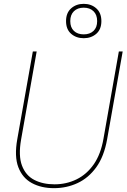

<svg xmlns="http://www.w3.org/2000/svg" viewBox="-20 -968 659 1000"><path d="M261 12Q195 12 146 -14.5Q97 -41 75.5 -97Q54 -153 70 -243L151 -700H171L90 -242Q75 -157 94.5 -105.5Q114 -54 158.5 -31Q203 -8 264 -8Q326 -8 379 -34Q432 -60 468.5 -112.5Q505 -165 519 -246L599 -700H619L538 -243Q522 -153 481.5 -97Q441 -41 384 -14.5Q327 12 261 12ZM416 -769Q377 -769 350.5 -792Q324 -815 324 -858Q324 -901 350.5 -924.5Q377 -948 416 -948Q455 -948 481.5 -924.5Q508 -901 508 -858Q508 -815 481.5 -792Q455 -769 416 -769ZM416 -789Q448 -789 467 -807Q486 -825 486 -858Q486 -891 467 -909.5Q448 -928 416 -928Q384 -928 365 -909.5Q346 -891 346 -858Q346 -825 365 -807Q384 -789 416 -789Z"/></svg>

Font: DM Sans 11pt Thin
Style: Italic
Weight: 250
Italic angle: -10°
Version: Version 4.004;gftools[0.9.30]